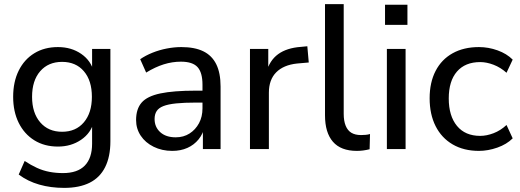

<svg xmlns="http://www.w3.org/2000/svg" viewBox="-20 -725 2531 934"><path d="M292 189Q227 189 171 173Q115 157 71 124L100 58Q130 78 159.5 91.5Q189 105 220.5 111Q252 117 286 117Q357 117 392.5 80.5Q428 44 428 -26V-134H437Q423 -78 374.5 -45Q326 -12 262 -12Q196 -12 147 -42.5Q98 -73 71 -127.5Q44 -182 44 -254Q44 -327 71 -381.5Q98 -436 147 -466Q196 -496 262 -496Q327 -496 375 -463Q423 -430 437 -374H428V-487H517V-38Q517 37 491.5 88Q466 139 416 164Q366 189 292 189ZM282 -84Q349 -84 388 -130Q427 -176 427 -254Q427 -333 388 -378.5Q349 -424 282 -424Q215 -424 175.5 -378.5Q136 -333 136 -254Q136 -176 175.5 -130Q215 -84 282 -84Z M818 9Q768 9 727.5 -11Q687 -31 664.5 -65Q642 -99 642 -141Q642 -195 669 -226Q696 -257 760 -270.5Q824 -284 932 -284H979V-226H934Q876 -226 837 -222Q798 -218 775 -209Q752 -200 742 -184.5Q732 -169 732 -146Q732 -107 759.5 -82Q787 -57 835 -57Q873 -57 902 -75.5Q931 -94 948 -125.5Q965 -157 965 -198V-313Q965 -372 941 -398.5Q917 -425 860 -425Q818 -425 776.5 -412Q735 -399 691 -372L662 -437Q688 -455 721.5 -468.5Q755 -482 791.5 -489Q828 -496 862 -496Q927 -496 969 -475.5Q1011 -455 1032 -412.5Q1053 -370 1053 -304V0H967V-111H976Q968 -74 946 -47Q924 -20 891.5 -5.5Q859 9 818 9Z M1196 0V-487H1285V-371H1275Q1291 -431 1333 -461.5Q1375 -492 1444 -497L1475 -500L1482 -421L1425 -416Q1359 -409 1323.5 -373Q1288 -337 1288 -274V0Z M1716 9Q1638 9 1599.5 -35.5Q1561 -80 1561 -164V-705H1652V-171Q1652 -137 1661.5 -113.5Q1671 -90 1689.5 -79Q1708 -68 1736 -68Q1747 -68 1758.5 -69Q1770 -70 1780 -73L1778 1Q1762 5 1746.5 7Q1731 9 1716 9Z M1853 -604V-702H1962V-604ZM1862 0V-487H1953V0Z M2310 9Q2236 9 2182 -22.5Q2128 -54 2099 -111.5Q2070 -169 2070 -247Q2070 -324 2099 -380Q2128 -436 2182 -466Q2236 -496 2310 -496Q2356 -496 2400.5 -480Q2445 -464 2474 -435L2444 -371Q2415 -397 2381 -410Q2347 -423 2316 -423Q2243 -423 2203 -377Q2163 -331 2163 -246Q2163 -161 2203 -112.5Q2243 -64 2316 -64Q2347 -64 2381 -77Q2415 -90 2444 -117L2474 -52Q2445 -23 2399.5 -7Q2354 9 2310 9Z"/></svg>

Font: Nunito Sans 12pt ExtraLight 12pt Medium
Style: Regular
Weight: 500
Version: Version 3.101;gftools[0.9.27]